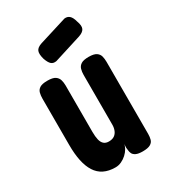

<svg xmlns="http://www.w3.org/2000/svg" viewBox="-173 -772 763 865"><g transform="rotate(-30 208.0 -339.0)"><path d="M169 9Q134 9 109 -3.5Q84 -16 68.5 -40.5Q53 -65 45.5 -100.5Q38 -136 38 -183V-424Q38 -440 41.5 -453.5Q45 -467 57.5 -475Q70 -483 97 -483Q125 -483 137.5 -474.5Q150 -466 154 -452.5Q158 -439 158 -423V-182Q158 -157 162 -140.5Q166 -124 175.5 -115.5Q185 -107 201 -107Q219 -107 230 -114.5Q241 -122 246.5 -135.5Q252 -149 252 -165V-424Q252 -440 256 -453.5Q260 -467 272.5 -475Q285 -483 312 -483Q339 -483 351.5 -474.5Q364 -466 367.5 -452.5Q371 -439 371 -423V-48Q371 -33 367.5 -20Q364 -7 351 0.5Q338 8 311 8Q288 8 276 2Q264 -4 260 -13Q256 -22 255.5 -31Q255 -40 254 -44L255 -64Q254 -53 246.5 -40Q239 -27 227 -16Q215 -5 200 2Q185 9 169 9ZM177 -539Q160 -536 150 -545Q140 -554 132 -577Q124 -605 129.5 -619.5Q135 -634 159 -642L304 -687Q320 -689 330.5 -679.5Q341 -670 347 -647Q357 -620 350.5 -606Q344 -592 320 -584Z"/></g></svg>

Font: Fredoka Condensed Medium
Style: Regular
Weight: 500
Width: 3
Designer: Ben Nathan
Foundry: Milena B. Brandão, Ben Nathan
Version: Version 2.001